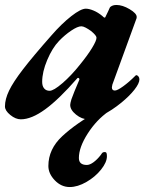

<svg xmlns="http://www.w3.org/2000/svg" viewBox="-48 -467 602 774"><path d="M-28 -38Q-28 -67 -11.5 -101.5Q5 -136 45 -188Q85 -240 160 -325Q201 -372 239.5 -402Q278 -432 298 -432Q311 -432 329 -424.5Q347 -417 364 -403Q371 -396 373 -396H374Q376 -396 377 -398.5Q378 -401 379 -403Q390 -425 394 -435Q396 -440 403.5 -443.5Q411 -447 421 -447Q446 -447 474.5 -430Q503 -413 503 -399Q503 -393 502 -392L405 -126Q403 -118 403 -115Q403 -102 415 -102Q425 -102 448.5 -119Q472 -136 497 -161Q500 -164 501 -164Q506 -164 510 -159Q514 -154 514 -147Q514 -131 494 -105.5Q474 -80 441 -53Q403 -22 366.5 -4Q330 14 307 14Q282 14 258.5 -5Q235 -24 235 -44Q235 -50 240 -67Q248 -90 272 -146V-148Q272 -151 269 -152.5Q266 -154 264 -152Q190 -67 134.5 -26.5Q79 14 36 14Q15 14 -6.5 -3.5Q-28 -21 -28 -38ZM274 -206Q305 -244 323 -273.5Q341 -303 341 -315Q341 -324 319 -342Q308 -350 297.5 -355.5Q287 -361 280 -361Q265 -361 239 -343.5Q213 -326 190 -302Q163 -274 142.5 -225.5Q122 -177 122 -137Q122 -120 130 -110.5Q138 -101 152 -101Q168 -101 203.5 -131.5Q239 -162 274 -206ZM147 202Q147 134 203 82Q259 30 346 -18H390Q341 16 305.5 71.5Q270 127 270 170Q270 198 302 198Q314 198 329 187Q344 176 358 158Q359 157 362.5 151.5Q366 146 374 146Q380 146 381.5 150.5Q383 155 383 163Q383 187 359.5 216.5Q336 246 300.5 266.5Q265 287 233 287Q199 287 173 260Q147 233 147 202Z"/></svg>

Font: EB Garamond ExtraBold
Style: Italic
Weight: 800
Italic angle: -17.2°
Designer: Georg Duffner and Octavio Pardo
Foundry: Georg Duffner
Version: Version 1.000